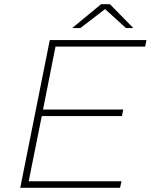

<svg xmlns="http://www.w3.org/2000/svg" viewBox="-20 -890 714 910"><path d="M116 -31H556L549 0H76L216 -700H674L668 -669H243L184 -371H564L558 -340H178ZM322 -757 459 -870H501L612 -757H577L478 -847L361 -757Z"/></svg>

Font: Montserrat Thin ExtraLight
Style: Italic
Weight: 250
Italic angle: -11.3°
Version: Version 9.000